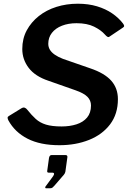

<svg xmlns="http://www.w3.org/2000/svg" viewBox="-20 -772 705 1034"><path d="M545 -586Q524 -610 486.5 -628.5Q449 -647 392 -647Q348 -647 313.5 -633.5Q279 -620 259.5 -595Q240 -570 240 -536Q240 -519 248.5 -504.5Q257 -490 275 -477.5Q293 -465 319 -455L466 -404Q543 -378 579 -337.5Q615 -297 615 -238Q615 -158 573 -102.5Q531 -47 459.5 -18.5Q388 10 300 10Q197 10 128.5 -25Q60 -60 25 -124Q21 -132 21 -138Q21 -144 29 -148L94 -188Q105 -195 113 -192Q121 -189 127 -181Q150 -152 172.5 -131.5Q195 -111 227.5 -101Q260 -91 312 -91Q356 -91 392 -102.5Q428 -114 449 -139Q470 -164 470 -204Q470 -231 451 -250.5Q432 -270 386 -286L241 -337Q169 -361 134.5 -406.5Q100 -452 100 -508Q100 -564 124 -608.5Q148 -653 189 -685.5Q230 -718 284 -735Q338 -752 399 -752Q456 -752 502.5 -738Q549 -724 584 -700Q619 -676 642 -646Q648 -638 648.5 -633Q649 -628 643 -624L567 -573Q563 -571 557.5 -574.5Q552 -578 545 -586ZM228 242Q224 242 223.5 238Q223 234 227 230L266 177Q272 168 271 163Q270 158 264 158H244Q237 158 235 155Q233 152 235 143L244 78Q247 63 258 63H332Q344 63 343 74L332 153Q330 162 324 169L273 228Q268 234 263 238Q258 242 249 242Z"/></svg>

Font: Libre Franklin SemiBold
Style: Italic
Weight: 600
Italic angle: -8°
Designer: Pablo Impallari, Rodrigo Fuenzalida, Nhung Nguyen
Foundry: Impallari Type
Version: Version 3.000